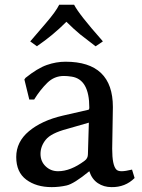

<svg xmlns="http://www.w3.org/2000/svg" viewBox="-20 -764 593 803"><path d="M242.2 -280.3 348.6 -304.7Q353.5 -304.7 353.5 -314.5Q353.5 -431.6 280.3 -443.4Q261.7 -446.3 247.1 -446.3Q207 -446.3 177.7 -417.5Q148.4 -388.7 124 -349.6L123 -347.7H102.5L82 -431.6L86.9 -438.5Q136.7 -478.5 175.8 -492.2Q214.8 -505.9 253.9 -505.9Q452.1 -505.9 452.1 -316.4L449.2 -141.6Q449.2 -72.3 466.8 -54.7Q473.6 -47.9 488.8 -47.9Q503.9 -47.9 532.2 -54.7L543 -19.5Q503.9 19.5 446.3 18.6Q414.1 18.6 389.2 2Q364.3 -14.6 353.5 -47.9Q289.1 4.9 258.3 11.7Q227.5 18.6 196.3 18.6Q131.8 18.6 89.8 -12.7Q47.9 -43.9 47.9 -107.4Q47.9 -170.9 101.1 -215.3Q154.3 -259.8 242.2 -280.3ZM106.4 -590.8 170.9 -666Q213.9 -715.8 227.5 -744.1H290Q309.6 -705.1 407.2 -594.7L410.2 -590.8L379.9 -570.3L315.4 -620.1Q286.1 -644.5 257.8 -672.9Q201.2 -616.2 136.7 -572.3L134.8 -570.3ZM222.7 -47.9Q275.4 -47.9 334 -91.8Q347.7 -101.6 347.7 -119.1L351.6 -251L259.8 -224.6Q193.4 -207 171.4 -179.7Q149.4 -152.3 149.4 -120.6Q149.4 -88.9 170.9 -68.4Q192.4 -47.9 222.7 -47.9Z"/></svg>

Font: GenEi LateMin P v2
Style: Medium
Weight: 500
Designer: o_tamon (Modified)
Foundry: o_tamon / Adobe Systems Incorporated / FONT 910 / Philipp H. Poll
Version: Version 2.1;Original Version 1.004